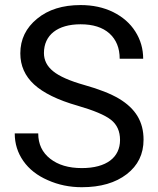

<svg xmlns="http://www.w3.org/2000/svg" viewBox="-20 -741 633 770"><path d="M292 -316.9C356 -298.3 400.4 -279.8 424.8 -260.7C449.2 -241.7 461.4 -214.4 461.4 -179.7C461.4 -109.9 407.2 -66.9 308.1 -66.9C254.9 -66.9 212.9 -79.6 181.2 -104.5C149.4 -129.4 133.3 -163.1 133.3 -206.1H39.1C39.1 -164.6 50.8 -127.9 73.7 -95.2C96.7 -62.5 128.9 -37.1 171.4 -18.6C213.9 0.5 259.3 9.8 308.1 9.8C383.3 9.8 443.4 -7.8 488.3 -42.5C533.2 -77.1 555.7 -123 555.7 -180.7C555.7 -252.9 523.9 -305.2 457.5 -345.2C423.8 -365.2 377.9 -383.3 318.8 -399.9C259.8 -416.5 217.8 -435.1 193.4 -455.1C168.5 -475.1 156.2 -499.5 156.2 -528.3C156.2 -600.6 210.9 -643.6 303.2 -643.6C353 -643.6 391.6 -631.3 418.9 -606.9C446.3 -582 460 -548.3 460 -505.4H554.2C554.2 -544.9 543.9 -581.1 522.9 -614.3C502 -647.5 472.2 -673.3 434.1 -692.4C395.5 -711.4 352.1 -720.7 303.2 -720.7C231.4 -720.7 173.3 -702.6 128.9 -666C84 -629.4 61.5 -583 61.5 -526.9C61.5 -477.5 80.1 -436 116.7 -402.3C153.3 -368.7 211.4 -339.8 292 -316.9Z"/></svg>

Font: Roboto
Style: Regular
Weight: 400
Designer: Google
Version: Version 2.137; 2017